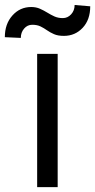

<svg xmlns="http://www.w3.org/2000/svg" viewBox="-54 -766 390 786"><path d="M98.1 0V-545.4H182.1V0ZM31.2 -610.8 -34.2 -613.8Q-34.2 -668 -3.2 -702.6Q27.8 -737.3 73.7 -737.3Q93.8 -737.3 109.6 -730.2Q125.5 -723.1 139.6 -714.4Q153.8 -705.6 168.9 -698.7Q184.1 -691.9 203.1 -691.9Q223.1 -691.9 237.3 -707.5Q251.5 -723.1 251.5 -745.6L315.4 -740.2Q315.4 -685.1 284.4 -652.1Q253.4 -619.1 207.5 -619.1Q183.1 -619.1 167 -626.2Q150.9 -633.3 138.4 -642.1Q126 -650.9 112.1 -657.7Q98.1 -664.6 78.1 -664.6Q58.1 -664.6 44.7 -648.9Q31.2 -633.3 31.2 -610.8Z"/></svg>

Font: Sahel VF Regular
Style: Regular
Weight: 400
Foundry: Saber Rastikerdar (saber.rastikerdar@gmail.com)
Version: Version 3.4.0